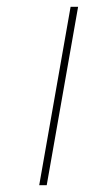

<svg xmlns="http://www.w3.org/2000/svg" viewBox="-20 -543 252 563"><path d="M95 0 187 -523H209L117 0Z"/></svg>

Font: Tomorrow Thin
Style: Italic
Weight: 250
Italic angle: -10°
Designer: Tony de Marco, Monica Rizzolli
Foundry: Just in Type
Version: Version 2.002